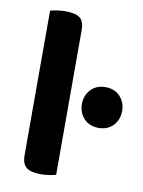

<svg xmlns="http://www.w3.org/2000/svg" viewBox="-78 -714 579 776"><g transform="rotate(10 211.5 -326.0)"><path d="M65.8 -264 205.2 -259.9V-1.3Q196.3 1.3 179.3 4.1Q162.4 7 142.5 7Q103 7 84.4 -7.1Q65.8 -21.2 65.8 -58.1ZM205.2 -188.3 65.8 -192V-650.6Q74.8 -653.3 91.9 -656.1Q109 -659 128.6 -659Q169.1 -659 187.1 -645.2Q205.2 -631.4 205.2 -593.9ZM258 -301.3Q258 -336.6 280.4 -360.8Q302.9 -385.1 340.7 -385.1Q378.6 -385.1 400.9 -360.8Q423.1 -336.6 423.1 -301.3Q423.1 -266.5 400.9 -242.2Q378.6 -218 340.7 -218Q302.9 -218 280.4 -242.2Q258 -266.5 258 -301.3Z"/></g></svg>

Font: Baloo Tamma 2
Style: Regular
Weight: 400
Designer: Divya Kowshik, Shuchita Grover and Ek Type
Foundry: Ek Type
Version: Version 1.700